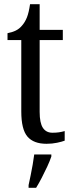

<svg xmlns="http://www.w3.org/2000/svg" viewBox="-20 -679 349 920"><path d="M203 10Q141 10 111.5 -24.5Q82 -59 82 -145V-487H16V-520Q38 -524 55.5 -532.5Q73 -541 86 -557Q100 -573 109 -595.5Q118 -618 124 -659H170V-536H281V-487H170V-143Q170 -90 185.5 -66.5Q201 -43 231 -43Q249 -43 262.5 -45Q276 -47 290 -51V-5Q277 0 253.5 5Q230 10 203 10ZM117 208Q122 185 127 160.5Q132 136 136.5 110.5Q141 85 144 61H226V71Q219 92 206.5 119Q194 146 180 173Q166 200 153 221H117Z"/></svg>

Font: Noto Serif Condensed
Style: Regular
Weight: 400
Width: 3
Designer: Monotype Design Team
Foundry: Monotype Imaging Inc.
Version: Version 2.015